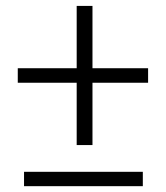

<svg xmlns="http://www.w3.org/2000/svg" viewBox="-20 -639 570 659"><path d="M41 -355V-404.8H243.2V-618.7H297.4V-404.8H488.3V-355H297.4V-141.1H243.2V-355ZM62.5 0V-49.3H470.2V0Z"/></svg>

Font: Roboto Light
Style: Regular
Weight: 300
Designer: Google
Version: Version 2.137; 2017